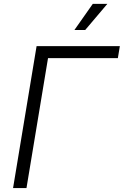

<svg xmlns="http://www.w3.org/2000/svg" viewBox="-20 -964 634 984"><path d="M594.2 -727.5 584 -666H226.1L115.7 0H46.9L167.5 -727.5ZM361.3 -810.1 455.6 -944.3H530.3L416.5 -810.1Z"/></svg>

Font: Inter 18pt Light
Style: Italic
Weight: 300
Italic angle: -9.3988°
Designer: Rasmus Andersson
Foundry: rsms
Version: Version 4.001;git-66647c0bb